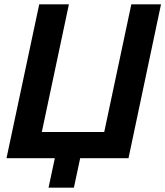

<svg xmlns="http://www.w3.org/2000/svg" viewBox="-20 -730 763 886"><path d="M204 136 233 0H10L161 -710H298L173 -121H461L586 -710H723L573 0H350L321 136Z"/></svg>

Font: Raleway
Style: Bold Italic
Weight: 700
Italic angle: -12°
Designer: Matt McInerney, Pablo Impallari, Rodrigo Fuenzalida
Foundry: Matt McInerney, Pablo Impallari, Rodrigo Fuenzalida
Version: Version 4.101;RELEASE